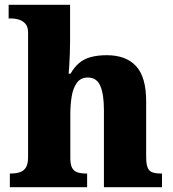

<svg xmlns="http://www.w3.org/2000/svg" viewBox="-20 -780 720 800"><path d="M21 0V-57H24Q45 -57 61.5 -62Q78 -67 87.5 -81.5Q97 -96 97 -125V-644Q97 -670 84.5 -682.5Q72 -695 56.5 -699Q41 -703 30 -703H16V-760H272V-610Q272 -583 271 -555.5Q270 -528 268.5 -505.5Q267 -483 266 -473H274Q290 -501 310.5 -518Q331 -535 359.5 -542.5Q388 -550 425 -550Q505 -550 547 -504.5Q589 -459 589 -358V-128Q589 -97 595 -82Q601 -67 615 -62Q629 -57 651 -57H655V0H413V-322Q413 -387 398 -422Q383 -457 346 -457Q316 -457 300 -434.5Q284 -412 278.5 -377Q273 -342 273 -305V-122Q273 -94 280.5 -80.5Q288 -67 302.5 -62Q317 -57 339 -57H343V0Z"/></svg>

Font: Noto Serif Kannada ExtraBold
Style: Regular
Weight: 800
Version: Version 2.003